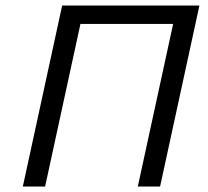

<svg xmlns="http://www.w3.org/2000/svg" viewBox="-20 -678 756 698"><path d="M481 0 624 -658H705L562 0ZM63 0 206 -658H287L144 0ZM217 -591 232 -658H679L665 -591Z"/></svg>

Font: Ysabeau Infant Medium
Style: Italic
Weight: 500
Italic angle: -12°
Designer: Christian Thalmann (Catharsis Fonts)
Version: Version 2.001;gftools[0.9.30]; featfreeze: ss01,ss02,lnum